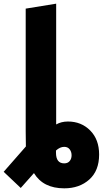

<svg xmlns="http://www.w3.org/2000/svg" viewBox="-58 -820 560 1046"><path d="M292 -20Q269 -20 247 0V12Q247 70 292 70Q311 70 321.5 57.5Q332 45 332 26Q332 7 321.5 -6.5Q311 -20 292 -20ZM127 123 55 204 -38 116 83 -22Q82 -50 82 -104V-773L248 -800V-142Q276 -158 312 -158Q385 -158 433.5 -109Q482 -60 482 22Q482 110 428.5 158Q375 206 292 206Q177 206 127 123Z"/></svg>

Font: Repo
Style: ExtraBold
Weight: 800
Designer: Stefan Peev
Foundry: Context Ltd
Version: Version 001.000